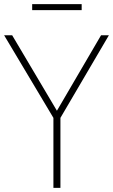

<svg xmlns="http://www.w3.org/2000/svg" viewBox="-31 -911 548 931"><path d="M228 0V-339.5L-11 -740H28L245 -374L459 -740H497L262 -339.5V0ZM125 -862V-891H365V-862Z"/></svg>

Font: Encode Sans Condensed Thin
Style: Regular
Weight: 100
Width: 3
Designer: Multiple Designers
Foundry: Impallari Type
Version: Version 3.000; ttfautohint (v1.8.3) -l 8 -r 50 -G 200 -x 14 